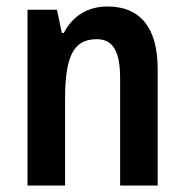

<svg xmlns="http://www.w3.org/2000/svg" viewBox="-20 -573 570 593"><path d="M312 -553C252 -553 204 -524 177 -471H171L156 -543H65V0H181V-268C181 -397 206 -452 279 -452C331 -452 351 -411 351 -331V0H467V-360C467 -490 411 -553 312 -553Z"/></svg>

Font: Noto Sans Ethiopic Cond SemBd
Style: Regular
Weight: 600
Width: 3
Designer: Monotype Design Team
Foundry: Monotype Imaging Inc.
Version: Version 2.102